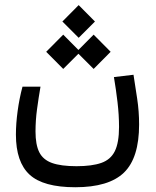

<svg xmlns="http://www.w3.org/2000/svg" viewBox="-20 -581 626 771"><path d="M282.2 170.9Q153.8 170.9 98.9 120.4Q43.9 69.8 43.9 -40.5Q43.9 -84.5 50.8 -135Q57.6 -185.5 70.3 -232.9H142.6Q134.8 -187.5 128.7 -142.6Q122.6 -97.7 122.6 -52.7Q122.6 0 137.7 30.3Q152.8 60.5 189 73.5Q225.1 86.4 287.1 86.4Q349.1 86.4 386.7 73.2Q424.3 60.1 441.2 25.9Q458 -8.3 458 -71.3Q458 -119.1 451.9 -170.7Q445.8 -222.2 437.5 -271.5L516.1 -280.8Q522.9 -236.3 530.8 -185.1Q538.6 -133.8 538.6 -81.1Q538.6 53.2 477.8 112.1Q417 170.9 282.2 170.9ZM356 -304.2 294.9 -365.2 233.9 -304.2 165.5 -373 233.9 -441.9 294.9 -380.4 356 -441.9 424.3 -373ZM295.9 -429.2 230.5 -494.6 295.9 -560.5 361.3 -494.6Z"/></svg>

Font: Cascadia Code NF SemiLight
Style: Regular
Weight: 350
Monospace: yes
Designer: Aaron Bell
Foundry: Saja Typeworks
Version: Version 2404.023; ttfautohint (v1.8.4)